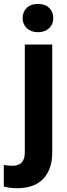

<svg xmlns="http://www.w3.org/2000/svg" viewBox="-66 -758 346 991"><path d="M203.6 -528.3V28.8Q203.6 116.2 157.2 164.8Q110.8 213.4 23.4 213.4Q-13.2 213.4 -46.4 205.1V93.3Q-21 97.7 -2 97.7Q62 97.7 62 29.8V-528.3ZM50.8 -665Q50.8 -696.8 72 -717.3Q93.3 -737.8 129.9 -737.8Q166.5 -737.8 187.7 -717.3Q209 -696.8 209 -665Q209 -632.8 187.3 -612.3Q165.5 -591.8 129.9 -591.8Q94.2 -591.8 72.5 -612.3Q50.8 -632.8 50.8 -665Z"/></svg>

Font: TypoPRO Roboto
Style: Bold
Weight: 700
Designer: Google
Version: Version 2.136; 2016